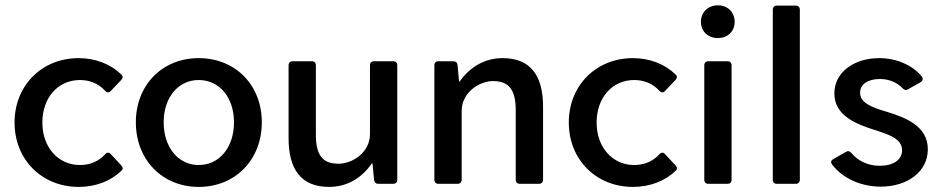

<svg xmlns="http://www.w3.org/2000/svg" viewBox="-20 -697 3574 728"><path d="M278.3 11.7C342.8 11.7 400.4 -10.7 440.4 -49.8C447.3 -55.7 446.3 -62.5 439.5 -70.3L400.4 -112.3C393.6 -120.1 385.7 -120.1 377.9 -111.3C354.5 -85.9 322.3 -71.3 283.2 -71.3C201.2 -71.3 140.6 -137.7 140.6 -232.4C140.6 -327.1 200.2 -393.6 283.2 -393.6C322.3 -393.6 354.5 -378.9 377.9 -353.5C385.7 -344.7 393.6 -344.7 400.4 -352.5L439.5 -393.6C446.3 -401.4 447.3 -408.2 439.5 -415C399.4 -454.1 341.8 -476.6 278.3 -476.6C138.7 -476.6 35.2 -373 35.2 -232.4C35.2 -91.8 138.7 11.7 278.3 11.7Z M733.4 11.7C872.1 11.7 972.7 -90.8 972.7 -233.4C972.7 -375 872.1 -476.6 733.4 -476.6C595.7 -476.6 495.1 -375 495.1 -233.4C495.1 -90.8 595.7 11.7 733.4 11.7ZM733.4 -71.3C656.2 -71.3 600.6 -137.7 600.6 -233.4C600.6 -328.1 656.2 -393.6 733.4 -393.6C811.5 -393.6 867.2 -328.1 867.2 -233.4C867.2 -137.7 811.5 -71.3 733.4 -71.3Z M1382.8 -449.2V-188.5C1382.8 -117.2 1314.5 -76.2 1263.7 -76.2C1204.1 -76.2 1177.7 -107.4 1177.7 -186.5V-449.2C1177.7 -459 1171.9 -464.8 1162.1 -464.8H1089.8C1080.1 -464.8 1074.2 -459 1074.2 -449.2V-172.9C1074.2 -55.7 1121.1 11.7 1227.5 11.7C1293.9 11.7 1349.6 -19.5 1389.6 -77.1H1392.6L1398.4 -14.6C1399.4 -4.9 1405.3 0 1415 0H1470.7C1480.5 0 1486.3 -5.9 1486.3 -15.6V-449.2C1486.3 -459 1480.5 -464.8 1470.7 -464.8H1398.4C1388.7 -464.8 1382.8 -459 1382.8 -449.2Z M1885.7 -476.6C1819.3 -476.6 1762.7 -444.3 1722.7 -387.7H1720.7L1714.8 -450.2C1713.9 -460 1708 -464.8 1698.2 -464.8H1642.6C1632.8 -464.8 1627 -459 1627 -449.2V-15.6C1627 -5.9 1632.8 0 1642.6 0H1714.8C1724.6 0 1730.5 -5.9 1730.5 -15.6V-276.4C1730.5 -347.7 1798.8 -389.6 1849.6 -389.6C1909.2 -389.6 1935.5 -357.4 1935.5 -278.3V-15.6C1935.5 -5.9 1941.4 0 1951.2 0H2023.4C2033.2 0 2039.1 -5.9 2039.1 -15.6V-292C2039.1 -410.2 1992.2 -476.6 1885.7 -476.6Z M2379.9 11.7C2444.3 11.7 2502 -10.7 2542 -49.8C2548.8 -55.7 2547.9 -62.5 2541 -70.3L2502 -112.3C2495.1 -120.1 2487.3 -120.1 2479.5 -111.3C2456.1 -85.9 2423.8 -71.3 2384.8 -71.3C2302.7 -71.3 2242.2 -137.7 2242.2 -232.4C2242.2 -327.1 2301.8 -393.6 2384.8 -393.6C2423.8 -393.6 2456.1 -378.9 2479.5 -353.5C2487.3 -344.7 2495.1 -344.7 2502 -352.5L2541 -393.6C2547.9 -401.4 2548.8 -408.2 2541 -415C2501 -454.1 2443.4 -476.6 2379.9 -476.6C2240.2 -476.6 2136.7 -373 2136.7 -232.4C2136.7 -91.8 2240.2 11.7 2379.9 11.7Z M2702.1 -552.7C2739.3 -552.7 2765.6 -578.1 2765.6 -614.3C2765.6 -650.4 2739.3 -676.8 2702.1 -676.8C2664.1 -676.8 2637.7 -650.4 2637.7 -614.3C2637.7 -578.1 2664.1 -552.7 2702.1 -552.7ZM2650.4 -449.2V-15.6C2650.4 -5.9 2656.2 0 2666 0H2738.3C2748 0 2753.9 -5.9 2753.9 -15.6V-449.2C2753.9 -459 2748 -464.8 2738.3 -464.8H2666C2656.2 -464.8 2650.4 -459 2650.4 -449.2Z M2925.8 0H2997.1C3006.8 0 3012.7 -5.9 3012.7 -15.6V-660.2C3012.7 -669.9 3006.8 -675.8 2997.1 -675.8H2925.8C2916 -675.8 2910.2 -669.9 2910.2 -660.2V-15.6C2910.2 -5.9 2916 0 2925.8 0Z M3319.3 10.7C3421.9 10.7 3498 -46.9 3498 -130.9C3498 -221.7 3409.2 -252 3341.8 -273.4C3285.2 -290 3241.2 -306.6 3241.2 -345.7C3241.2 -377.9 3271.5 -397.5 3316.4 -397.5C3349.6 -397.5 3380.9 -384.8 3401.4 -363.3C3408.2 -355.5 3415 -353.5 3422.9 -358.4L3469.7 -384.8C3478.5 -389.6 3481.4 -397.5 3475.6 -406.2C3441.4 -449.2 3379.9 -476.6 3313.5 -476.6C3216.8 -476.6 3143.6 -421.9 3143.6 -342.8C3143.6 -256.8 3229.5 -225.6 3296.9 -204.1C3351.6 -186.5 3400.4 -170.9 3400.4 -127C3400.4 -90.8 3367.2 -68.4 3314.5 -68.4C3272.5 -68.4 3232.4 -86.9 3209 -116.2C3202.1 -124 3195.3 -126 3187.5 -121.1L3139.6 -93.8C3129.9 -87.9 3128.9 -81.1 3135.7 -72.3C3175.8 -20.5 3245.1 10.7 3319.3 10.7Z"/></svg>

Font: Ed Sans Neue Medium
Style: Regular
Weight: 500
Designer: Stephen Hutchings
Version: Version 1.004;PS 001.004;hotconv 1.0.88;makeotf.lib2.5.64775